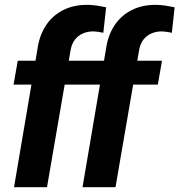

<svg xmlns="http://www.w3.org/2000/svg" viewBox="-20 -782 749 802"><path d="M176.3 0H38.6L136.2 -575.2Q144 -633.3 171.6 -675.3Q199.2 -717.3 244.1 -740Q289.1 -762.7 348.6 -761.7Q367.7 -761.2 386.5 -758.3Q405.3 -755.4 423.3 -751.5L411.6 -645Q401.9 -647.5 391.4 -648.9Q380.9 -650.4 370.6 -650.9Q345.7 -650.9 325.9 -642.1Q306.2 -633.3 293.2 -616.7Q280.3 -600.1 275.4 -575.2ZM370.6 -528.3 353 -428.7H36.6L54.2 -528.3ZM462.4 0H324.7L422.4 -575.2Q430.2 -633.3 457.8 -675.3Q485.4 -717.3 530.3 -740Q575.2 -762.7 634.8 -761.7Q653.8 -761.2 672.6 -758.3Q691.4 -755.4 709.5 -751.5L697.8 -645Q688 -647.5 677.5 -648.9Q667 -650.4 656.7 -650.9Q631.8 -650.9 612.1 -642.1Q592.3 -633.3 579.3 -616.7Q566.4 -600.1 561.5 -575.2ZM656.7 -528.3 639.2 -428.7H322.8L340.3 -528.3Z"/></svg>

Font: Roboto
Style: Bold Italic
Weight: 700
Italic angle: -12°
Designer: Christian Robertson
Foundry: Google
Version: Version 3.0